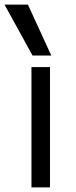

<svg xmlns="http://www.w3.org/2000/svg" viewBox="-43 -810 329 830"><path d="M93 0V-520H173.1V0ZM97.6 -570 -23.4 -790H77.7L178.7 -570Z"/></svg>

Font: M PLUS 2 Thin
Style: Regular
Weight: 100
Designer: Coji Morishita
Foundry: UNDERFOREST DESIGN
Version: Version 1.001